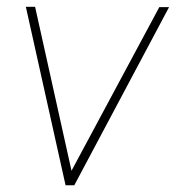

<svg xmlns="http://www.w3.org/2000/svg" viewBox="-20 -549 521 569"><path d="M191.9 -43 452.1 -527.8H481L200.2 0H174.3L56.6 -528.8H84Z"/></svg>

Font: TypoPRO Roboto
Style: Italic
Weight: 250
Italic angle: -12°
Designer: Google
Version: Version 2.136; 2016